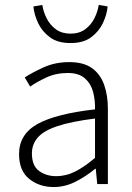

<svg xmlns="http://www.w3.org/2000/svg" viewBox="-20 -744 534 776"><path d="M197 12Q139 12 98 -21Q57 -54 57 -121Q57 -201 131 -242.5Q205 -284 364 -302Q365 -338 356.5 -371.5Q348 -405 323.5 -427Q299 -449 254 -449Q206 -449 166.5 -430.5Q127 -412 102 -394L80 -431Q107 -449 154.5 -471Q202 -493 260 -493Q318 -493 352 -468.5Q386 -444 401 -401Q416 -358 416 -305V0H373L367 -62H365Q329 -32 286 -10Q243 12 197 12ZM207 -32Q247 -32 284.5 -51Q322 -70 364 -106V-265Q269 -253 213 -234.5Q157 -216 133 -188.5Q109 -161 109 -124Q109 -74 138 -53Q167 -32 207 -32ZM265 -570Q213 -570 181.5 -593.5Q150 -617 134 -651Q118 -685 115 -718L151 -724Q155 -697 168.5 -670Q182 -643 206 -625.5Q230 -608 265 -608Q300 -608 324 -625.5Q348 -643 361.5 -670Q375 -697 379 -724L415 -718Q412 -685 396 -651Q380 -617 348.5 -593.5Q317 -570 265 -570Z"/></svg>

Font: Assistant Light
Style: Regular
Weight: 300
Designer: Hebrew By Ben Nathan, Latin by Paul Hunt
Version: Version 3.000